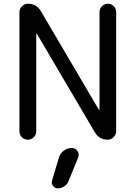

<svg xmlns="http://www.w3.org/2000/svg" viewBox="-20 -775 727 1037"><path d="M368.2 24.4Q387.7 24.4 398.4 41Q405.3 50.8 405.3 60.5Q405.3 67.4 402.3 75.2L350.6 202.1Q343.8 220.7 327.6 231.4Q311.5 242.2 292 242.2Q276.4 242.2 266.6 229.5Q256.8 216.8 260.7 201.2L297.9 77.1Q304.7 53.7 324.2 39.1Q343.8 24.4 368.2 24.4ZM175.8 -66.4Q175.8 -46.9 162.6 -33.7Q149.4 -20.5 130.4 -20.5Q111.3 -20.5 98.1 -33.7Q85 -46.9 85 -66.4V-709Q85 -727.5 98.6 -741.2Q112.3 -754.9 130.9 -754.9Q176.8 -754.9 200.2 -715.8L513.7 -182.6Q514.6 -181.6 516.1 -182.1Q517.6 -182.6 517.6 -183.6V-710Q517.6 -728.5 530.8 -741.7Q543.9 -754.9 562.5 -754.9Q581.1 -754.9 594.2 -741.7Q607.4 -728.5 607.4 -710V-66.4Q607.4 -47.9 593.8 -34.2Q580.1 -20.5 561.5 -20.5Q515.6 -20.5 492.2 -60.5L179.7 -591.8Q178.7 -592.8 177.2 -592.3Q175.8 -591.8 175.8 -589.8Z"/></svg>

Font: Gen Jyuu Gothic P Regular
Style: Regular
Weight: 400
Designer: [Source Han Sans]
Ryoko NISHIZUKA  (kana & ideographs); Paul D. Hunt (Latin, Greek & Cyrillic); Wenlong ZHANG  (bopomofo
Version: Version 1.002.20150607